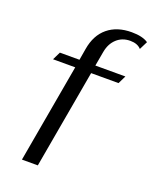

<svg xmlns="http://www.w3.org/2000/svg" viewBox="-129 -754 667 829"><g transform="rotate(20 204.0 -339.5)"><path d="M154 -453H52L70 -490H160L169 -543Q180 -609 222.5 -644Q265 -679 332 -679Q382 -679 408 -661L389 -623Q372 -642 339 -642Q302 -642 277 -619Q252 -596 245 -557L233 -490H371L353 -453H227L147 0H74Z"/></g></svg>

Font: Fahkwang Light
Style: Italic
Weight: 300
Italic angle: -10°
Version: Version 1.000; ttfautohint (v1.6)